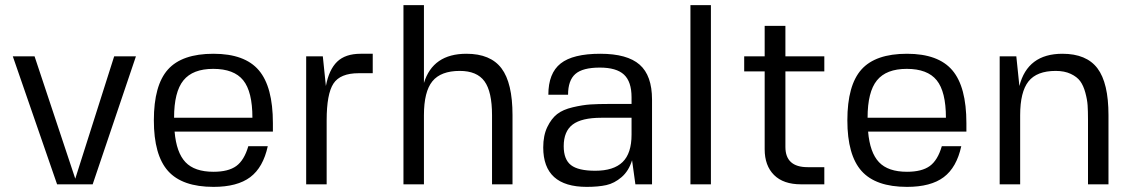

<svg xmlns="http://www.w3.org/2000/svg" viewBox="-20 -720 4420 750"><path d="M274 -22 426 -500H511L342 0H203L30 -500H115Z M662 -206Q669 -124 704.5 -86.5Q740 -49 814 -49Q872 -49 903 -71.5Q934 -94 950 -149H1026Q1008 -66 957.5 -28Q907 10 814 10Q692 10 636.5 -52Q581 -114 581 -250Q581 -387 636 -448.5Q691 -510 814 -510Q936 -510 991 -445.5Q1046 -381 1046 -239V-206ZM966 -260Q966 -362 930 -406.5Q894 -451 813 -451Q733 -451 696.5 -406Q660 -361 660 -260Z M1389 -510H1436V-434H1381Q1309 -434 1282.5 -393.5Q1256 -353 1256 -250V0H1176V-500H1241L1253 -384Q1265 -448 1297 -479Q1329 -510 1389 -510Z M1636 0H1635H1556V-700H1636V-396Q1671 -510 1802 -510Q1896 -510 1939 -453Q1982 -396 1982 -270V0H1902V-270Q1902 -362 1872.5 -402.5Q1843 -443 1776 -443Q1702 -443 1669 -402.5Q1636 -362 1636 -270Z M2272 10Q2102 10 2102 -144Q2102 -191 2118 -224Q2134 -257 2156.5 -274.5Q2179 -292 2217.5 -301Q2256 -310 2286 -312Q2316 -314 2362 -314H2447V-340Q2447 -401 2417.5 -428.5Q2388 -456 2323 -456Q2256 -456 2227.5 -431Q2199 -406 2199 -350H2122Q2122 -434 2170 -472Q2218 -510 2325 -510Q2430 -510 2478.5 -467.5Q2527 -425 2527 -331V0H2462L2449 -94Q2436 -52 2408 -28Q2380 -4 2348.5 3Q2317 10 2272 10ZM2447 -194V-260H2329Q2252 -260 2217 -233.5Q2182 -207 2182 -149Q2182 -97 2210.5 -75Q2239 -53 2305 -53Q2377 -53 2412 -87Q2447 -121 2447 -194Z M2677 0V-700H2757V0Z M3048 -146Q3048 -67 3135 -67H3200V0H3109Q3040 0 3003.5 -36.5Q2967 -73 2967 -137V-441H2887V-500H2967V-619H3048V-500H3200V-441H3048Z M3371 -206Q3378 -124 3413.5 -86.5Q3449 -49 3523 -49Q3581 -49 3612 -71.5Q3643 -94 3659 -149H3735Q3717 -66 3666.5 -28Q3616 10 3523 10Q3401 10 3345.5 -52Q3290 -114 3290 -250Q3290 -387 3345 -448.5Q3400 -510 3523 -510Q3645 -510 3700 -445.5Q3755 -381 3755 -239V-206ZM3675 -260Q3675 -362 3639 -406.5Q3603 -451 3522 -451Q3442 -451 3405.5 -406Q3369 -361 3369 -260Z M4130 -510Q4224 -510 4267 -453Q4310 -396 4310 -270V0H4230V-253Q4230 -286 4228.5 -308.5Q4227 -331 4219.5 -358.5Q4212 -386 4199.5 -403Q4187 -420 4162.5 -431.5Q4138 -443 4104 -443Q4030 -443 3997.5 -402Q3965 -361 3965 -270V0H3885V-500H3950L3962 -384Q3994 -510 4130 -510Z"/></svg>

Font: Fivo Sans Modern
Style: Regular
Weight: 400
Designer: Alexander Slobzheninov
Foundry: Alexander Slobzheninov
Version: 1.0